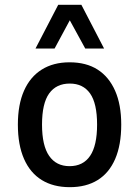

<svg xmlns="http://www.w3.org/2000/svg" viewBox="-20 -766 576 795"><path d="M269 9Q201 9 153 -20.5Q105 -50 79.5 -108Q54 -166 54 -250Q54 -333 79.5 -390.5Q105 -448 153 -478Q201 -508 268 -508Q337 -508 384 -478Q431 -448 456.5 -390.5Q482 -333 482 -250Q482 -166 457 -108Q432 -50 384.5 -20.5Q337 9 269 9ZM268 -78Q324 -78 353 -120.5Q382 -163 382 -250Q382 -338 353 -379Q324 -420 269 -420Q213 -420 183.5 -379Q154 -338 154 -250Q154 -163 183.5 -120.5Q213 -78 268 -78ZM127 -565 221 -746H317L411 -565H333L269 -682L206 -565Z"/></svg>

Font: Nunito Sans 7pt Condensed SemiBold
Style: Regular
Weight: 600
Width: 3
Designer: Vernon Adams
Foundry: Vernon Adams
Version: Version 3.101;gftools[0.9.27]